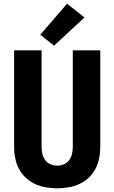

<svg xmlns="http://www.w3.org/2000/svg" viewBox="-20 -1006 616 1034"><path d="M288 8Q325 8 361 0.5Q397 -7 428.5 -26.5Q460 -46 481.5 -76.5Q503 -107 511.5 -143Q520 -179 520 -215V-735H372V-215Q372 -196 368 -178Q364 -160 353 -144.5Q342 -129 324.5 -121.5Q307 -114 288 -114Q269 -114 251.5 -121.5Q234 -129 223 -144.5Q212 -160 208 -178Q204 -196 204 -215V-735H56V-215Q56 -179 64.5 -143Q73 -107 94.5 -76.5Q116 -46 147.5 -26.5Q179 -7 215.5 0.5Q252 8 288 8ZM271 -760 435 -912 341 -986 197 -819Z"/></svg>

Font: Iosevka Sparkle Heavy
Style: Regular
Weight: 900
Designer: Belleve Invis
Foundry: Belleve Invis
Version: Version 4.5.0; ttfautohint (v1.8.3)